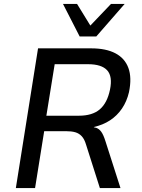

<svg xmlns="http://www.w3.org/2000/svg" viewBox="-20 -949 716 969"><path d="M60 0 172 -705H440Q515 -705 562.5 -680Q610 -655 628 -606Q646 -557 631 -484Q620 -437 595.5 -401Q571 -365 535 -341.5Q499 -318 453 -308L456 -306L465 -304Q480 -299 491 -284Q502 -269 512 -237L588 0H484L414 -220Q406 -247 392.5 -261.5Q379 -276 360 -281.5Q341 -287 312 -287H203L157 0ZM214 -365H378Q446 -365 483.5 -397Q521 -429 535 -496Q549 -563 521 -594Q493 -625 424 -625H256ZM382 -765 298 -929H369L436 -820L540 -929H609L466 -765Z"/></svg>

Font: Nunito Sans 7pt SemiCondensed Medium
Style: Italic
Weight: 500
Width: 4
Italic angle: -9°
Designer: Vernon Adams
Foundry: Vernon Adams
Version: Version 3.101;gftools[0.9.27]